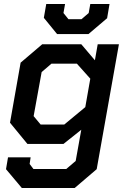

<svg xmlns="http://www.w3.org/2000/svg" viewBox="-20 -719 635 959"><path d="M574 -498 463 126 353 220H89L10 126L20 67H133L128 100L147 125H311L358 85L386 -71L297 0H117L30 -106L83 -406L191 -498H386L454 -418L468 -498ZM431 -326 364 -401H237L188 -359L148 -139L183 -97H301L406 -184ZM199 -630 211 -699H305L297 -654L322 -623H387L423 -654L431 -699H527L515 -628L422 -549H265Z"/></svg>

Font: Chakra Petch SemiBold
Style: Italic
Weight: 600
Italic angle: -10°
Designer: Katatrad Aksorn Co.,Ltd.
Foundry: Cadson Demak Co.,Ltd.
Version: Version 1.000; ttfautohint (v1.6)